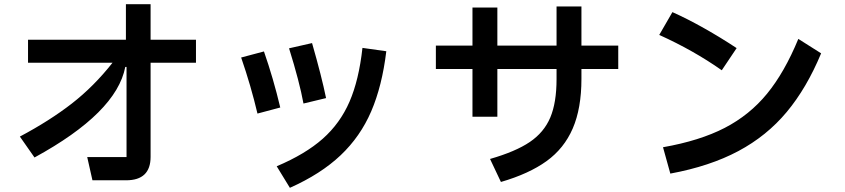

<svg xmlns="http://www.w3.org/2000/svg" viewBox="-20 -827 4040 918"><path d="M917 -637V-527H700V-77Q700 35 583 35H422L397 -76H585V-507H579Q537 -288 145 -74L75 -174Q218 -250 323.5 -332Q429 -414 518 -527H114V-637H582V-807H700V-637Z M1431 -332Q1412 -436 1362 -596L1472 -621Q1518 -461 1539 -358ZM1303 -32Q1440 -90 1523 -163.5Q1606 -237 1651 -340.5Q1696 -444 1713 -598L1827 -582Q1807 -416 1755 -295Q1703 -174 1608.5 -84.5Q1514 5 1366 71ZM1211 -284Q1180 -416 1133 -552L1242 -581Q1287 -452 1320 -313Z M2936 -609V-497H2760V-450Q2760 -309 2718.5 -213Q2677 -117 2593 -56.5Q2509 4 2375 43L2323 -67Q2445 -102 2513 -148Q2581 -194 2611 -265Q2641 -336 2641 -449V-497H2358V-269H2239V-497H2064V-609H2239V-791H2358V-609H2641V-796H2760V-609Z M3431 -491Q3296 -586 3132 -660L3195 -769Q3267 -737 3347.5 -691.5Q3428 -646 3502 -597ZM3150 -123Q3326 -154 3445 -215.5Q3564 -277 3647.5 -379Q3731 -481 3797 -641L3906 -572Q3837 -406 3741.5 -291.5Q3646 -177 3510 -104.5Q3374 -32 3185 3Z"/></svg>

Font: IBM Plex Sans JP SemiBold
Style: Regular
Weight: 600
Designer: Mike Abbink; Paul van der Laan; Pieter van Rosmalen; Wujin Sim; Yejin Wi; Jinhee Kim; Boomi Park; Yona Kim; Kichan Ma
Foundry: Sandoll Inc.
Version: Version 1.001